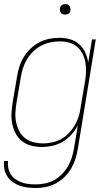

<svg xmlns="http://www.w3.org/2000/svg" viewBox="-20 -727 540 960"><path d="M159 213Q138 213 117.5 210.5Q97 208 78.5 201.5Q60 195 44 183.5Q28 172 17 155.5Q6 139 2 119Q-2 99 1 78H20Q18 96 21.5 113.5Q25 131 34.5 145.5Q44 160 58 169.5Q72 179 88.5 185Q105 191 123 193Q141 195 159 195Q182 195 205.5 190Q229 185 250.5 173.5Q272 162 289.5 144Q307 126 319.5 104.5Q332 83 339 60.5Q346 38 350 15L369 -100Q356 -75 336.5 -53.5Q317 -32 293 -18Q269 -4 242 2Q215 8 189 8Q162 8 136.5 1.5Q111 -5 91 -20.5Q71 -36 59 -58.5Q47 -81 41.5 -106.5Q36 -132 37.5 -159Q39 -186 43 -213L65 -343Q69 -369 77 -394Q85 -419 99 -442Q113 -465 133 -484Q153 -503 177 -515.5Q201 -528 226.5 -533Q252 -538 278 -538Q305 -538 331 -530.5Q357 -523 376 -506Q395 -489 406 -465Q417 -441 421 -415L440 -530H459L369 18Q365 43 357 68Q349 93 335.5 116Q322 139 302.5 158Q283 177 259 190Q235 203 209.5 208Q184 213 159 213ZM195 -10Q218 -10 241 -15Q264 -20 285.5 -31.5Q307 -43 324 -61Q341 -79 353.5 -100Q366 -121 373 -143.5Q380 -166 383 -189L405 -319Q409 -343 410 -367Q411 -391 407 -414Q403 -437 393 -457.5Q383 -478 365.5 -493Q348 -508 325.5 -514Q303 -520 278 -520Q255 -520 231.5 -515Q208 -510 186 -498.5Q164 -487 146 -469.5Q128 -452 115 -430.5Q102 -409 95 -386.5Q88 -364 84 -340L62 -210Q58 -186 57 -161.5Q56 -137 61 -114Q66 -91 77 -70.5Q88 -50 106 -36Q124 -22 147.5 -16Q171 -10 195 -10ZM306 -654Q300 -654 294 -656Q288 -658 284.5 -663Q281 -668 280 -674Q279 -680 280 -686Q281 -691 283.5 -695Q286 -699 289.5 -701.5Q293 -704 297.5 -705.5Q302 -707 306 -707Q313 -707 318.5 -704.5Q324 -702 327.5 -697Q331 -692 332 -686Q333 -680 332 -674Q332 -669 329.5 -665Q327 -661 323 -658.5Q319 -656 315 -655Q311 -654 306 -654Z"/></svg>

Font: Iosevka Curly Thin Oblique
Style: Regular
Weight: 100
Italic angle: -9°
Monospace: yes
Designer: Belleve Invis
Foundry: Belleve Invis
Version: Version 11.1.0; ttfautohint (v1.8.3)